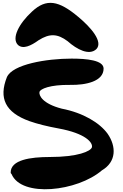

<svg xmlns="http://www.w3.org/2000/svg" viewBox="-20 -1264 875 1366"><path d="M29 -715C-30 -566 17 -464 190 -402C247 -382 315 -365 397 -350C588 -315 642 -250 634 -216C625 -188 535 -147 334 -147C197 -147 55 -127 56 -36C56 -32 58 -29 62 -26C133 144 531 98 705 -52C809 -113 808 -222 746 -312C689 -391 570 -462 419 -491C284 -526 255 -584 261 -611C268 -631 333 -662 480 -660C589 -658 717 -684 717 -776C717 -836 595 -847 489 -847C313 -847 69 -807 29 -715ZM208 -1182C115 -1097 60 -991 108 -944C144 -912 200 -938 255 -978C333 -1027 389 -1025 461 -971C527 -912 615 -866 666 -915C715 -967 627 -1069 538 -1143C398 -1261 310 -1277 208 -1182Z"/></svg>

Font: Venom Sans
Style: Bd
Weight: 700
Version: Version 1.001